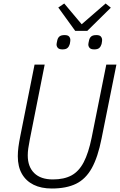

<svg xmlns="http://www.w3.org/2000/svg" viewBox="-20 -1068 689 1100"><path d="M178 -698H236L151 -270Q145 -239 142 -218Q139 -197 139 -178Q139 -113 176 -76.5Q213 -40 283 -40Q347 -40 389.5 -63Q432 -86 459.5 -138.5Q487 -191 505 -279L589 -698H647L562 -275Q541 -168 506 -105Q471 -42 415.5 -15Q360 12 277 12Q216 12 172.5 -9.5Q129 -31 105.5 -72Q82 -113 82 -173Q82 -198 85.5 -225Q89 -252 96 -287ZM480 -891H411L314 -1025L348 -1048L448 -929L585 -1048L615 -1024ZM338 -785Q319 -785 311.5 -793.5Q304 -802 304 -813Q304 -817 305 -821.5Q306 -826 308 -836Q311 -851 320.5 -859Q330 -867 350 -867Q369 -867 376 -858.5Q383 -850 383 -839Q383 -836 382.5 -831.5Q382 -827 380 -816Q376 -802 367 -793.5Q358 -785 338 -785ZM520 -785Q501 -785 493.5 -793.5Q486 -802 486 -813Q486 -817 487 -821.5Q488 -826 490 -836Q493 -851 502.5 -859Q512 -867 532 -867Q551 -867 558 -858.5Q565 -850 565 -839Q565 -836 564.5 -831.5Q564 -827 562 -816Q558 -802 549 -793.5Q540 -785 520 -785Z"/></svg>

Font: IBM Plex Sans Light
Style: Italic
Weight: 300
Italic angle: -11.31°
Designer: Mike Abbink, Paul van der Laan, Pieter van Rosmalen
Foundry: Bold Monday
Version: Version 3.201